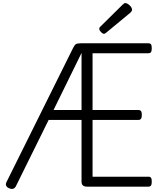

<svg xmlns="http://www.w3.org/2000/svg" viewBox="-20 -1220 1057 1255"><path d="M950 0H549Q531 0 522 -8Q513 -16 513 -32V-436H298L83 -1Q76 11 65 14Q54 17 38 10Q24 3 20 -7Q16 -17 22 -29L459 -909Q468 -927 477 -932Q486 -937 508 -937H950Q962 -937 967 -930Q972 -923 972 -905Q972 -887 967 -879.5Q962 -872 950 -872H585V-501H884Q896 -501 901.5 -494Q907 -487 907 -469Q907 -451 901.5 -443.5Q896 -436 884 -436H585V-65H950Q962 -65 967 -58Q972 -51 972 -33Q972 -15 967 -7.5Q962 0 950 0ZM330 -501H513V-874ZM660 -999Q651 -999 640 -1010.5Q629 -1022 629 -1031Q629 -1034 629.5 -1037Q630 -1040 635 -1045L782 -1190Q787 -1194 790.5 -1197Q794 -1200 799 -1200Q808 -1200 818.5 -1192.5Q829 -1185 836 -1175.5Q843 -1166 843 -1157Q843 -1152 841 -1148Q839 -1144 832 -1137L676 -1008Q671 -1004 667 -1001.5Q663 -999 660 -999Z"/></svg>

Font: Playwrite US Modern Light
Style: Regular
Weight: 300
Designer: Veronika Burian, José Scaglione
Foundry: TypeTogether
Version: Version 1.003